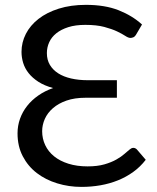

<svg xmlns="http://www.w3.org/2000/svg" viewBox="-20 -744 633 772"><path d="M566 -101.5Q544 -73 515.5 -52.5Q487 -32 454 -18.8Q421 -5.5 384 1Q347 7.5 307.5 7.5Q256.5 7.5 210 -6.8Q163.5 -21 128 -48.2Q92.5 -75.5 71.5 -115.8Q50.5 -156 50.5 -208Q50.5 -238.5 60.5 -266.5Q70.5 -294.5 89 -318Q107.5 -341.5 134 -360Q160.5 -378.5 193.5 -390Q158.5 -399.5 134.2 -415.2Q110 -431 95 -450Q80 -469 73.2 -491Q66.5 -513 66.5 -535.5Q66.5 -573.5 84 -607.8Q101.5 -642 134.8 -668Q168 -694 216.2 -709.2Q264.5 -724.5 325.5 -724.5Q402 -724.5 457 -702.8Q512 -681 551 -645.5L529 -608Q523 -597 516.5 -594.2Q510 -591.5 504.5 -591.5Q496 -591.5 483.5 -599.8Q471 -608 450.5 -617.8Q430 -627.5 399 -635.8Q368 -644 323 -644Q283.5 -644 254.5 -634.8Q225.5 -625.5 206.2 -610Q187 -594.5 177.8 -574Q168.5 -553.5 168.5 -530.5Q168.5 -503.5 180.5 -483.2Q192.5 -463 214 -449.2Q235.5 -435.5 265.8 -428.5Q296 -421.5 332.5 -421.5H450V-351H324.5Q280 -351 247.2 -339.5Q214.5 -328 192.8 -309Q171 -290 160.2 -265.8Q149.5 -241.5 149.5 -216.5Q149.5 -186.5 161.8 -160.5Q174 -134.5 197.5 -115.5Q221 -96.5 255 -85.8Q289 -75 332 -75Q371.5 -75 400 -83.2Q428.5 -91.5 448.2 -102.8Q468 -114 480.2 -125Q492.5 -136 499.5 -141.5Q503.5 -145 507.5 -147.2Q511.5 -149.5 516 -149.5Q524 -149.5 530.5 -143Z"/></svg>

Font: Lato 2
Style: Regular
Weight: 400
Designer: Lukasz Dziedzic with Adam Twardoch and Botio Nikoltchev
Foundry: tyPoland Lukasz Dziedzic
Version: Version 2.015; 2015-08-06; http://www.latofonts.com/